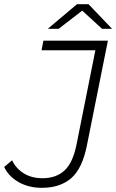

<svg xmlns="http://www.w3.org/2000/svg" viewBox="-54 -895 557 920"><path d="M147 5Q83 5 35 -22.5Q-13 -50 -34 -95L4 -127Q23 -87 60.5 -64Q98 -41 150 -41Q214 -41 254.5 -77.5Q295 -114 313 -204L403 -654H145L154 -700H463L363 -201Q341 -88 287.5 -41.5Q234 5 147 5ZM175 -757 315 -875H370L483 -757H435L340 -844L227 -757Z"/></svg>

Font: Montserrat Light
Style: Italic
Weight: 300
Italic angle: -11.3°
Designer: Julieta Ulanovsky
Foundry: Julieta Ulanovsky
Version: Version 9.000; ttfautohint (v1.8.4.7-5d5b)